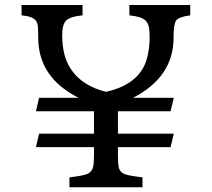

<svg xmlns="http://www.w3.org/2000/svg" viewBox="-20 -768 871 787"><path d="M691.4 -613.3Q691.4 -452.6 525.4 -367.2H692.4L679.2 -312H463.4V-220.2H692.4L679.2 -165H463.4V-129.9Q463.4 -101.6 466.1 -85.7Q468.8 -69.8 479 -61.5Q489.3 -53.2 509.3 -49.3Q529.3 -45.4 564 -41V-0.5H264.6V-41Q332.5 -48.8 345.7 -59.3Q358.9 -69.8 362.1 -85.7Q365.2 -101.6 365.2 -129.9V-165H127.4L140.1 -220.2H365.2V-312H127.4L140.1 -367.2H301.8Q136.7 -450.7 136.7 -613.3Q136.7 -638.7 135.7 -655.3Q134.8 -671.9 127.9 -682.1Q116.2 -700.7 68.4 -705.1V-747.6H318.4V-705.1Q267.6 -700.2 251 -683.6Q234.9 -667.5 234.9 -623.5Q234.9 -579.6 244.6 -542.7Q254.4 -505.9 276.4 -476.6Q321.3 -415 414.6 -391.6Q562.5 -424.8 585.9 -543Q593.3 -579.6 593.3 -612.3Q593.3 -645 589.6 -659.7Q585.9 -674.3 576.7 -683.6Q560.1 -700.2 510.3 -705.1V-747.6H759.8V-705.1Q713.4 -699.2 701.7 -683.6Q691.4 -668.9 691.4 -613.3Z"/></svg>

Font: Metamorphous
Style: Regular
Weight: 400
Designer: James Grieshaber
Foundry: James Grieshaber
Version: Version 1.001